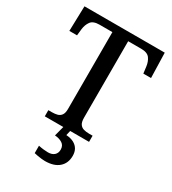

<svg xmlns="http://www.w3.org/2000/svg" viewBox="-224 -833 1069 1191"><g transform="rotate(30 310.5 -237.0)"><path d="M151 0V-44H177Q198 -44 215 -48.5Q232 -53 242.5 -67.5Q253 -82 253 -111V-662H161Q116 -662 99 -638.5Q82 -615 78 -582L73 -535H18L23 -714H598L603 -535H548L542 -582Q538 -615 521 -638.5Q504 -662 459 -662H366V-115Q366 -84 376 -69Q386 -54 403.5 -49Q421 -44 442 -44H468V0ZM290 240Q280 240 266 238.5Q252 237 237.5 234.5Q223 232 211 229V176Q229 180 247.5 182Q266 184 279 184Q308 184 324 169.5Q340 155 340 130Q340 101 318.5 87Q297 73 265 71L286 -9H335L325 34Q358 36 380 48Q402 60 413 79.5Q424 99 424 126Q424 179 389 209.5Q354 240 290 240Z"/></g></svg>

Font: ET Text
Style: Regular
Weight: 470
Designer: Monotype Design Team
Foundry: Monotype Imaging Inc.
Version: Version 2.009